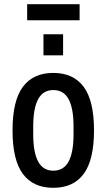

<svg xmlns="http://www.w3.org/2000/svg" viewBox="-20 -887 510 919"><path d="M188 -622V-723H282V-622ZM110 -790V-867H361V-790ZM235 12Q139 12 89.5 -54.5Q40 -121 40 -263Q40 -405 89.5 -471.5Q139 -538 235 -538Q331 -538 380.5 -471.5Q430 -405 430 -263Q430 -121 380.5 -54.5Q331 12 235 12ZM235 -70Q285 -70 308.5 -114Q332 -158 332 -244V-282Q332 -368 308.5 -412Q285 -456 235 -456Q186 -456 162.5 -412Q139 -368 139 -282V-244Q139 -158 162.5 -114Q186 -70 235 -70Z"/></svg>

Font: Archivo Narrow Medium
Style: Regular
Weight: 500
Designer: Hector Gatti
Foundry: Omnibus-Type
Version: Version 3.002